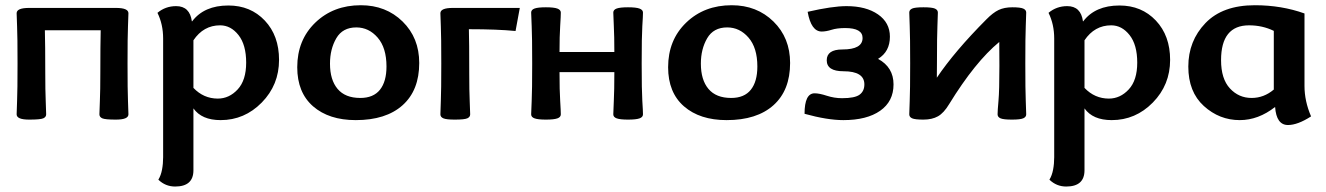

<svg xmlns="http://www.w3.org/2000/svg" viewBox="-20 -448 5019 727"><path d="M418.9 4.9Q377.9 4.9 367.2 0Q356.4 -4.9 356.4 -15.1Q356.4 -27.8 358.2 -66.2Q359.9 -104.5 359.9 -173.3Q359.9 -277.3 361.3 -333.5H149.9Q151.4 -277.3 151.4 -173.3Q151.4 -104.5 153.1 -66.2Q154.8 -27.8 154.8 -15.1Q154.8 -4.9 144 0Q133.3 4.9 90.3 4.9Q43 4.9 43 -15.1Q43 -27.8 44.7 -66.2Q46.4 -104.5 46.4 -207.5Q46.4 -311 44.7 -348.1Q43 -385.3 43 -397.9Q43 -418 90.3 -418H418.9Q466.3 -418 466.3 -397.9Q466.3 -385.3 464.6 -348.1Q462.9 -311 462.9 -207.5Q462.9 -104.5 464.6 -66.2Q466.3 -27.8 466.3 -15.1Q466.3 4.9 418.9 4.9Z M804.7 -74.7Q847.7 -74.7 879.9 -109.4Q912.1 -144 912.1 -210.9Q912.1 -278.3 883.1 -315.2Q854 -352.1 813.5 -352.1Q750.5 -352.1 712.4 -295.4V-115.2Q751 -74.7 804.7 -74.7ZM706.5 -367.2H707.5Q752.9 -427.2 844.7 -427.2Q928.7 -427.2 982.7 -370.1Q1036.6 -313 1036.6 -221.2Q1036.6 -126.5 971.2 -59.8Q905.8 6.8 815.4 6.8Q743.7 6.8 712.4 -37.6V196.8Q712.4 258.3 643.1 258.3Q606.4 258.3 579.6 232.4Q589.4 216.3 593.5 194.3Q597.7 172.4 597.7 147.5V-302.2Q597.7 -356 576.2 -399.4Q606.4 -424.8 647 -424.8Q698.7 -424.8 706.5 -367.2Z M1327.1 6.8Q1225.6 6.8 1165.5 -45.4Q1105.5 -97.7 1105.5 -193.4Q1105.5 -296.4 1173.8 -362.3Q1242.2 -428.2 1346.2 -428.2Q1441.4 -428.2 1504.4 -366.5Q1567.4 -304.7 1567.4 -209.5Q1567.4 -106 1504.4 -49.6Q1441.4 6.8 1327.1 6.8ZM1344.2 -77.1Q1394 -77.1 1418.7 -108.2Q1443.4 -139.2 1443.4 -196.3Q1443.4 -267.1 1409.9 -305.7Q1376.5 -344.2 1329.1 -344.2Q1277.3 -344.2 1253.4 -303.2Q1229.5 -262.2 1229.5 -207Q1229.5 -145.5 1258.3 -111.3Q1287.1 -77.1 1344.2 -77.1Z M1701.7 4.9Q1669.9 4.9 1658.7 0Q1647.5 -4.9 1647.5 -15.1Q1647.5 -27.8 1649.2 -66.2Q1650.9 -104.5 1650.9 -207.5Q1650.9 -311 1649.2 -348.1Q1647.5 -385.3 1647.5 -397.9Q1647.5 -418 1694.8 -418H1948.2L1932.1 -330.6Q1863.3 -337.4 1755.4 -337.4Q1756.8 -294.4 1756.8 -167Q1756.8 -104.5 1758.5 -66.2Q1760.3 -27.8 1760.3 -15.1Q1760.3 -4.9 1749.5 0Q1738.8 4.9 1701.7 4.9Z M2357.9 4.9Q2328.1 4.9 2315.2 0.2Q2302.2 -4.4 2302.2 -15.1Q2302.2 -27.8 2304.2 -66.4Q2306.2 -105 2306.2 -174.8H2098.6Q2098.6 -105 2101.1 -66.4Q2103.5 -27.8 2103.5 -15.1Q2103.5 -4.4 2090.6 0.2Q2077.6 4.9 2046.9 4.9Q2017.1 4.9 2004.2 0.2Q1991.2 -4.4 1991.2 -15.1Q1991.2 -27.8 1993.2 -66.2Q1995.1 -104.5 1995.1 -207.5Q1995.1 -311 1993.2 -349.1Q1991.2 -387.2 1991.2 -400.4Q1991.2 -411.1 2004.2 -415.8Q2017.1 -420.4 2046.9 -420.4Q2077.6 -420.4 2090.6 -415.5Q2103.5 -410.6 2103.5 -400.4Q2103.5 -387.2 2101.1 -349.4Q2098.6 -311.5 2098.6 -251H2306.2Q2306.2 -311.5 2304.2 -349.4Q2302.2 -387.2 2302.2 -400.4Q2302.2 -411.1 2315.2 -415.8Q2328.1 -420.4 2357.9 -420.4Q2388.7 -420.4 2401.6 -415.5Q2414.6 -410.6 2414.6 -400.4Q2414.6 -387.2 2412.1 -349.1Q2409.7 -311 2409.7 -207.5Q2409.7 -104.5 2412.1 -66.2Q2414.6 -27.8 2414.6 -15.1Q2414.6 -4.4 2401.6 0.2Q2388.7 4.9 2357.9 4.9Z M2731.4 6.8Q2629.9 6.8 2569.8 -45.4Q2509.8 -97.7 2509.8 -193.4Q2509.8 -296.4 2578.1 -362.3Q2646.5 -428.2 2750.5 -428.2Q2845.7 -428.2 2908.7 -366.5Q2971.7 -304.7 2971.7 -209.5Q2971.7 -106 2908.7 -49.6Q2845.7 6.8 2731.4 6.8ZM2748.5 -77.1Q2798.3 -77.1 2823 -108.2Q2847.7 -139.2 2847.7 -196.3Q2847.7 -267.1 2814.2 -305.7Q2780.8 -344.2 2733.4 -344.2Q2681.6 -344.2 2657.7 -303.2Q2633.8 -262.2 2633.8 -207Q2633.8 -145.5 2662.6 -111.3Q2691.4 -77.1 2748.5 -77.1Z M3173.3 6.8Q3112.8 6.8 3026.4 -17.1Q3026.4 -94.7 3064.5 -94.7Q3082.5 -94.7 3110.8 -85.4Q3139.2 -76.2 3168.5 -76.2Q3216.8 -76.2 3234.9 -89.6Q3252.9 -103 3252.9 -128.4Q3252.9 -178.2 3173.8 -178.2Q3110.4 -178.2 3110.4 -219.7Q3110.4 -260.7 3169.9 -260.7Q3246.1 -260.7 3246.1 -304.2Q3246.1 -341.8 3180.2 -341.8Q3149.4 -341.8 3128.7 -335.2Q3107.9 -328.6 3091.3 -328.6Q3051.3 -328.6 3038.1 -403.3Q3131.8 -424.8 3185.1 -424.8Q3259.3 -424.8 3304.4 -393.6Q3349.6 -362.3 3349.6 -309.1Q3349.6 -252.4 3304.7 -225.1Q3363.3 -193.4 3363.3 -128.4Q3363.3 -64 3312.7 -28.6Q3262.2 6.8 3173.3 6.8Z M3811.5 4.9Q3779.3 4.9 3768.3 0Q3757.3 -4.9 3757.3 -15.1Q3757.3 -28.3 3760.7 -66.4Q3764.2 -104.5 3764.2 -198.7Q3764.2 -273.9 3763.7 -289.1Q3672.4 -213.9 3574.2 -54.2Q3553.7 -20 3531.5 -7.6Q3509.3 4.9 3476.6 4.9Q3444.3 4.9 3433.6 0Q3422.9 -4.9 3422.9 -15.1Q3422.9 -27.8 3424.6 -66.2Q3426.3 -104.5 3426.3 -208Q3426.3 -311 3424.6 -349.1Q3422.9 -387.2 3422.9 -400.4Q3422.9 -410.6 3433.6 -415.5Q3444.3 -420.4 3476.6 -420.4Q3508.8 -420.4 3520 -415.5Q3531.2 -410.6 3531.2 -400.4Q3531.2 -387.2 3529.5 -349.1Q3527.8 -311 3527.8 -218.3L3527.3 -153.8Q3594.7 -253.9 3714.8 -374.5Q3739.7 -399.9 3761.2 -410.2Q3782.7 -420.4 3813 -420.4Q3843.3 -420.4 3854.5 -415.5Q3865.7 -410.6 3865.7 -400.4Q3865.7 -387.2 3864 -349.1Q3862.3 -311 3862.3 -208Q3862.3 -104.5 3864 -66.2Q3865.7 -27.8 3865.7 -15.1Q3865.7 -4.9 3854.5 0Q3843.3 4.9 3811.5 4.9Z M4178.7 -74.7Q4221.7 -74.7 4253.9 -109.4Q4286.1 -144 4286.1 -210.9Q4286.1 -278.3 4257.1 -315.2Q4228 -352.1 4187.5 -352.1Q4124.5 -352.1 4086.4 -295.4V-115.2Q4125 -74.7 4178.7 -74.7ZM4080.6 -367.2H4081.5Q4127 -427.2 4218.8 -427.2Q4302.7 -427.2 4356.7 -370.1Q4410.6 -313 4410.6 -221.2Q4410.6 -126.5 4345.2 -59.8Q4279.8 6.8 4189.5 6.8Q4117.7 6.8 4086.4 -37.6V196.8Q4086.4 258.3 4017.1 258.3Q3980.5 258.3 3953.6 232.4Q3963.4 216.3 3967.5 194.3Q3971.7 172.4 3971.7 147.5V-302.2Q3971.7 -356 3950.2 -399.4Q3980.5 -424.8 4021 -424.8Q4072.8 -424.8 4080.6 -367.2Z M4856.9 25.4Q4813 25.4 4808.1 -43Q4744.6 6.8 4674.3 6.8Q4597.2 6.8 4538.3 -46.6Q4479.5 -100.1 4479.5 -195.8Q4479.5 -293 4544.4 -360.6Q4609.4 -428.2 4731.4 -428.2Q4832.5 -428.2 4919.4 -397V-122.6Q4919.4 -64.9 4944.3 -7.3Q4893.6 25.4 4856.9 25.4ZM4719.2 -77.1Q4765.6 -77.1 4803.2 -108.9V-331.1Q4760.3 -352.1 4709.5 -352.1Q4603.5 -352.1 4603.5 -220.2Q4603.5 -149.4 4637 -113.3Q4670.4 -77.1 4719.2 -77.1Z"/></svg>

Font: ALMAS
Style: Bold
Weight: 700
Designer: ALMAS Font/ by Husham Jawad Kadhim, derived from the Bainsely font by/ Paul James MIller
Foundry: High-Logic / Made with FontCreator
Version: Version 1.411;September 19, 2021;FontCreator 14.0.0.2814 32-